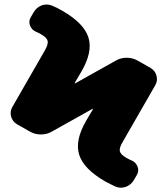

<svg xmlns="http://www.w3.org/2000/svg" viewBox="-20 -749 746 866"><path d="M660 -442Q680 -430 686 -407Q692 -384 680 -364L534 -110Q517 -82 520.5 -67Q524 -52 550 -37Q564 -29 572 -26Q592 -18 600 1.5Q608 21 598 39L584 63Q571 85 548 93.5Q525 102 502 93Q478 82 454 69Q357 13 337 -51.5Q317 -116 369 -205L399 -256L398 -258H397L213 -155Q190 -142 163 -142.5Q136 -143 114 -156L56 -189Q36 -201 30 -224Q24 -247 36 -267L182 -521Q198 -549 195 -564Q192 -579 166 -594Q152 -602 144 -605Q124 -613 116 -632.5Q108 -652 118 -670L132 -694Q145 -716 167.5 -724.5Q190 -733 214 -724Q238 -714 262 -700Q359 -644 379 -579.5Q399 -515 347 -426L317 -375L318 -373H319L503 -476Q526 -489 553 -488.5Q580 -488 602 -475Z"/></svg>

Font: Rounded Mplus 1c Black
Style: Regular
Weight: 900
Version: Version 1.059.20150529